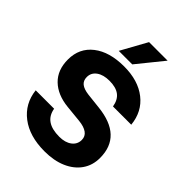

<svg xmlns="http://www.w3.org/2000/svg" viewBox="-245 -975 1100 1100"><g transform="rotate(45 305.0 -425.0)"><path d="M452 -858.3H301.7L214.2 -700H323.8ZM336.9 -255.9Q379.9 -251.5 402.8 -235Q425.7 -218.5 425.7 -189.4Q425.7 -154 397.1 -132.5Q368.4 -111 321.5 -111Q261.4 -111 228.2 -133.9Q194.9 -156.7 186.9 -203.8H37.7Q48.6 -106.6 123.5 -49.3Q198.5 8 320.5 8Q396.7 8 453.3 -16.6Q510 -41.3 541.3 -85.9Q572.6 -130.5 572.6 -190.4Q572.6 -367.5 361.6 -389.6L268.5 -399.9Q228.7 -405 209.7 -420.4Q190.7 -435.9 190.7 -464.6Q190.7 -499.6 220 -520.6Q249.3 -541.5 298 -541.5Q351.1 -541.5 379.8 -519.5Q408.5 -497.6 416.2 -451.5H564.1Q554.6 -548.2 483.9 -603.6Q413.2 -659 299.7 -659Q181.2 -659 112.2 -605.3Q43.2 -551.7 43.2 -459.2Q43.2 -374.5 94.3 -324.8Q145.4 -275.2 235.1 -266.1Z"/></g></svg>

Font: Overused Grotesk Light
Style: Regular
Weight: 300
Designer: RandomMaerks
Version: Version 0.005